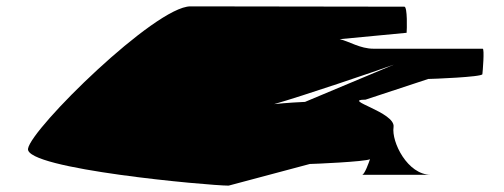

<svg xmlns="http://www.w3.org/2000/svg" viewBox="-20 -583 1583 603"><path d="M68 -116C58 -52 638 0 698 0L953 -68C963 -68 1127 -75 1142 -83C1139 -74 1125 -34 1117 -34H1333C1260 -34 1209 -137 1216 -184C1223 -231 1050 -270 1128 -270L1325 -335C1335 -335 1494 -341 1495 -350C1496 -358 1502 -430 1496 -430H1153C1111 -430 1077 -453 1047 -460L1257 -480C1258 -488 1260 -562 1250 -562C1250 -562 692 -563 578 -563C468 -563 78 -180 68 -116ZM841 -256C929 -281 1162 -360 1217 -380L938 -263C931 -263 878 -260 841 -256Z"/></svg>

Font: Ampere
Style: SCUltExtIta
Weight: 400
Version: Version 1